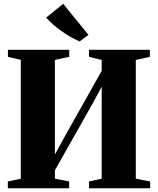

<svg xmlns="http://www.w3.org/2000/svg" viewBox="-20 -1010 847 1030"><path d="M22 0V-36.5L91.5 -51V-689L22.5 -705V-743H351.5V-705.5L274.5 -688.5V-181L333.5 -288.5L525.5 -630V-688.5L457.5 -705V-743H784V-705L708.5 -688.5V-51.5L785.5 -36.5V0H457.5V-36.5L525.5 -51.5V-545L477.5 -455.5L274.5 -96.5V-51.5L351 -36.5V0ZM406 -788Q381 -799 356 -813.5Q331 -828 307.5 -844.8Q284 -861.5 263.8 -879.5Q243.5 -897.5 227.5 -915.5L319 -989.5L454.5 -823L407.5 -788Z"/></svg>

Font: Merriweather 96pt Black
Style: Regular
Weight: 900
Version: Version 2.100